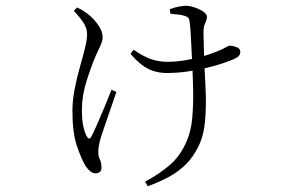

<svg xmlns="http://www.w3.org/2000/svg" viewBox="-20 -571 1040 668"><path d="M485 61Q535 34 571.5 2.5Q608 -29 630 -81Q645 -116 649 -162.5Q653 -209 652 -256.5Q651 -304 649 -342Q648 -366 646.5 -396Q645 -426 643.5 -453Q642 -480 640 -492Q639 -505 635 -509Q631 -513 622 -516Q613 -519 599 -520.5Q585 -522 573 -523L571 -539Q583 -544 599.5 -547.5Q616 -551 626 -551Q640 -551 657.5 -545Q675 -539 687.5 -530.5Q700 -522 700 -512Q700 -503 694 -491Q688 -479 688 -459Q688 -441 689 -410.5Q690 -380 691 -348Q693 -309 695.5 -256Q698 -203 693.5 -151Q689 -99 670 -61Q652 -24 626 1.5Q600 27 566.5 45Q533 63 494 77ZM313 32Q302 32 293.5 24.5Q285 17 278 7Q263 -18 247.5 -63.5Q232 -109 232 -185Q232 -221 239.5 -260Q247 -299 257.5 -336Q268 -373 275.5 -403Q283 -433 283 -452Q283 -472 271 -491Q259 -510 237 -533L248 -545Q261 -539 269 -534Q277 -529 285 -523Q293 -517 305.5 -504Q318 -491 327.5 -474.5Q337 -458 337 -441Q337 -429 329.5 -412.5Q322 -396 314 -379Q298 -342 281.5 -290.5Q265 -239 265 -189Q265 -155 269.5 -133.5Q274 -112 281 -98Q286 -89 290.5 -89Q295 -89 299 -98Q305 -109 317.5 -137.5Q330 -166 344 -199.5Q358 -233 368 -259L385 -251Q376 -225 365 -193Q354 -161 344.5 -133.5Q335 -106 331 -93Q327 -80 324.5 -67Q322 -54 322 -42Q322 -26 327.5 -16Q333 -6 333 13Q333 23 327 27.5Q321 32 313 32ZM559 -317Q537 -317 515.5 -323.5Q494 -330 474 -345Q454 -360 434 -384L445 -398Q476 -376 503.5 -366Q531 -356 562 -356Q591 -356 622.5 -361Q654 -366 683.5 -374.5Q713 -383 735 -392Q757 -401 766 -406.5Q775 -412 779 -412Q790 -412 803 -407Q816 -402 816 -391Q816 -382 811 -376.5Q806 -371 795 -366Q779 -359 754 -350.5Q729 -342 697.5 -334.5Q666 -327 631 -322Q596 -317 559 -317Z"/></svg>

Font: Noto Serif KR ExtraLight
Style: Regular
Weight: 200
Designer: Ryoko NISHIZUKA 西塚涼子 (kana & ideographs); Frank Grießhammer (Latin, Greek & Cyrillic); Wenlong ZHANG 张文龙 (bopomofo); San
Foundry: Adobe
Version: Version 2.002-H1;hotconv 1.1.0;makeotfexe 2.6.0